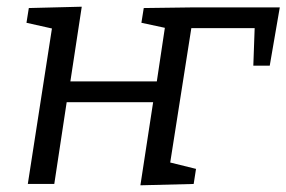

<svg xmlns="http://www.w3.org/2000/svg" viewBox="-20 -550 855 573"><path d="M409 -526 561 -528H815L785 -354H736L740 -466H551L488 -65L565 -46L558 -1L399 3L437 -245H179L142 -1H63L135 -465L59 -482L66 -526L224 -530L190 -307H448L472 -467L402 -482Z"/></svg>

Font: Bitter Pro
Style: Italic
Weight: 400
Italic angle: -9°
Designer: Sol Matas, and Bitter project Authors
Foundry: Sol Matas
Version: Version 1.010